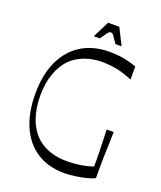

<svg xmlns="http://www.w3.org/2000/svg" viewBox="-158 -966 910 1082"><g transform="rotate(20 296.5 -425.5)"><path d="M358 15Q261 15 192.5 -29.5Q124 -74 88 -156Q52 -238 52 -350Q52 -465 90 -546.5Q128 -628 198.5 -671.5Q269 -715 366 -715Q393 -715 421.5 -712Q450 -709 478 -702Q506 -695 529 -687V-608Q486 -627 440.5 -637Q395 -647 347 -647Q290 -647 242 -629Q194 -611 160 -578Q124 -541 103 -483.5Q82 -426 82 -350Q82 -273 104 -212.5Q126 -152 170 -112Q202 -84 247 -68.5Q292 -53 349 -53Q378 -53 408.5 -56.5Q439 -60 464.5 -66Q490 -72 504 -78Q504 -112 504 -134.5Q504 -157 503 -177.5Q502 -198 501.5 -225.5Q501 -253 499 -298H541Q540 -248 539 -215.5Q538 -183 537 -157Q536 -131 536 -100Q536 -69 536 -20Q519 -10 488.5 -2.5Q458 5 423.5 10Q389 15 358 15ZM251 -767 301 -866H368L418 -767H381Q363 -793 355.5 -804Q348 -815 344.5 -817.5Q341 -820 334 -820Q329 -820 325 -817.5Q321 -815 313 -804Q305 -793 287 -767Z"/></g></svg>

Font: Ojuju
Style: Regular
Weight: 400
Designer: Chisaokwu Joboson, Mirko Velimirovic
Foundry: Udi Foundry
Version: Version 1.000